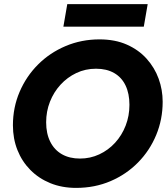

<svg xmlns="http://www.w3.org/2000/svg" viewBox="-20 -904 820 936"><path d="M351 12Q282 12 225.5 -11Q169 -34 128 -75.5Q87 -117 65 -172.5Q43 -228 43 -293Q43 -380 75.5 -456Q108 -532 165.5 -589.5Q223 -647 300 -679.5Q377 -712 465 -712Q541 -712 598.5 -686.5Q656 -661 695 -617.5Q734 -574 753.5 -520Q773 -466 773 -408Q773 -322 741.5 -246Q710 -170 653 -112Q596 -54 519 -21Q442 12 351 12ZM370 -131Q420 -131 464 -151.5Q508 -172 541 -208Q574 -244 592.5 -291.5Q611 -339 611 -393Q611 -448 592 -487.5Q573 -527 536.5 -548Q500 -569 448 -569Q396 -569 352 -548Q308 -527 275 -491Q242 -455 223.5 -408Q205 -361 205 -308Q205 -253 225 -213Q245 -173 282 -152Q319 -131 370 -131ZM289 -774 308 -884H700L681 -774Z"/></svg>

Font: Rethink Sans ExtraBold
Style: Italic
Weight: 800
Italic angle: -10°
Designer: The Rethink Sans project authors (Hans Thiessen). DM Sans designed by Colophon Foundry.
Foundry: Rethink Communications LLC
Version: Version 1.001